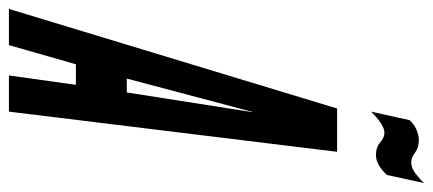

<svg xmlns="http://www.w3.org/2000/svg" viewBox="-332 -680 970 430"><g transform="rotate(90 153.0 -465.0)"><path d="M-42 0H39L82 -150H128L107 0H188L278 -735H181ZM114 -264 187.5 -541 188 -544.5H189L188.5 -541L145 -264ZM188 -811Q218 -841 235 -841Q246 -841 257 -831.5Q268 -822 285 -822Q298.5 -822 310.2 -829.8Q322 -837.5 330 -847L348 -930Q342 -922.5 328.2 -911.8Q314.5 -901 302 -901Q290.5 -901 279.8 -909.5Q269 -918 252 -918Q240.5 -918 228 -912.5Q215.5 -907 207 -897Z"/></g></svg>

Font: League Gothic Condensed Italic
Style: Regular
Weight: 400
Width: 3
Designer: The League of Moveable Type
Version: Version 1.600; ttfautohint (v1.8.3)